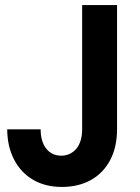

<svg xmlns="http://www.w3.org/2000/svg" viewBox="-20 -740 559 768"><path d="M8.8 -222.7H142.6Q142.6 -174.3 164.6 -146Q186.5 -117.7 224.6 -117.2Q262.2 -117.7 285.2 -145Q308.1 -172.4 308.6 -221.7V-719.7H448.2V-223.6Q448.2 -151.4 420.4 -99.1Q392.6 -46.9 342.8 -19.5Q293 7.8 227.5 7.8Q161.6 7.8 112.5 -20.8Q63.5 -49.3 36.4 -101.6Q9.3 -153.8 8.8 -222.7Z"/></svg>

Font: Reddit Sans Vanilla
Style: Bold
Weight: 700
Designer: Stephen Hutchings
Foundry: Reddit
Version: Version 1.013